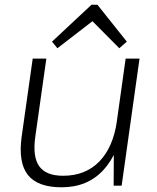

<svg xmlns="http://www.w3.org/2000/svg" viewBox="-20 -789 666 816"><path d="M130 -208Q118 -122 147 -82Q176 -42 248 -42Q343 -42 402 -102.5Q461 -163 477 -275L518 -339L508 -275Q487 -140 419.5 -66.5Q352 7 242 7Q140 7 98.5 -45.5Q57 -98 72 -208L119 -540H177ZM497 0H463L464 -184L514 -540H573ZM201 -612 369 -769H394L519 -612L487 -584L363 -709H386L224 -584Z"/></svg>

Font: Pathway Extreme 8pt Thin 12pt
Style: Italic
Weight: 100
Italic angle: -8°
Version: Version 1.001;gftools[0.9.26]